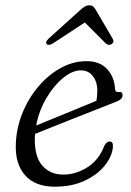

<svg xmlns="http://www.w3.org/2000/svg" viewBox="-20 -693 494 722"><path d="M404.5 -140Q401.5 -105 374.2 -70.8Q347 -36.5 299 -13.8Q251 9 186 9Q112 9 74.2 -34Q36.5 -77 39.5 -151Q41.5 -211.5 64.2 -267.5Q87 -323.5 124.2 -367.5Q161.5 -411.5 208.2 -437.2Q255 -463 305 -463Q356 -463 383.2 -432.8Q410.5 -402.5 412.5 -359Q413.5 -345.5 425.5 -347Q441 -349.5 441 -334.5Q441 -319 414.5 -309.5Q387 -298.5 346 -282.5Q305 -266.5 260.2 -248.8Q215.5 -231 176 -215.2Q136.5 -199.5 112 -189.5Q111.5 -184.5 111 -179Q108.5 -106.5 138 -71.5Q167.5 -36.5 218 -36.5Q266 -36.5 309.5 -64.5Q353 -92.5 372.5 -145.5Q381.5 -161 392 -161Q406.5 -161 404.5 -140ZM284.5 -428.5Q252.5 -428.5 217.5 -400Q182.5 -371.5 154.5 -324.2Q126.5 -277 116 -221Q143.5 -232 184 -248.8Q224.5 -265.5 267 -282.8Q309.5 -300 342.5 -314Q345.5 -328.5 346 -351.5Q346 -385.5 329 -407Q312 -428.5 284.5 -428.5ZM399.5 -527Q388.5 -520.5 378 -529.5L299 -608.5L178.5 -529.5Q163 -520.5 156 -527Q149 -534.5 162.5 -547.5L281 -654.5Q290.5 -663.5 298.8 -668.2Q307 -673 316 -673Q325.5 -673 330.8 -668.2Q336 -663.5 341 -654.5L404 -547Q411 -534.5 399.5 -527Z"/></svg>

Font: Fraunces 9pt S050 Light
Style: Italic
Weight: 300
Italic angle: -16°
Version: Version 1.000; ttfautohint (v1.8.3)